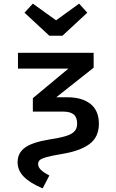

<svg xmlns="http://www.w3.org/2000/svg" viewBox="-20 -819 640 1058"><path d="M461 -749 324 -622H252L115 -749L161 -799L289 -707L416 -799ZM77 75Q77 24 117.5 -5.5Q158 -35 250 -50Q309 -59 342 -69Q375 -79 390 -95Q405 -111 405 -138Q405 -173 386 -188.5Q367 -204 329 -204H161V-278L357 -441H79V-528H496V-446L290 -283H350Q433 -283 479 -246Q525 -209 525 -137Q525 -63 472 -24.5Q419 14 318 30Q264 39 237 46.5Q210 54 200 62.5Q190 71 190 85Q190 102 205.5 117Q221 132 252 148L215 219Q146 190 111.5 155Q77 120 77 75Z"/></svg>

Font: Fira Mono Medium
Style: Regular
Weight: 500
Designer: Carrois Corporate & Edenspiekermann AG
Foundry: Carrois Corporate GbR & Edenspiekermann AG
Version: Version 3.206